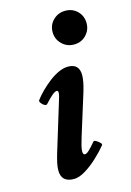

<svg xmlns="http://www.w3.org/2000/svg" viewBox="-102 -682 511 748"><g transform="rotate(-15 153.0 -308.0)"><path d="M102 13Q51 13 51 -35Q51 -48 54.5 -64.5Q58 -81 64 -101L123 -294Q131 -318 131 -327Q131 -336 125 -336Q118 -336 106 -326Q94 -316 76 -296Q72 -292 64.5 -296Q57 -300 52 -307.5Q47 -315 50 -319Q61 -334 78 -351Q95 -368 114.5 -383Q134 -398 154 -407Q174 -416 192 -416Q237 -416 237 -370Q237 -358 234 -342Q231 -326 225 -306L172 -136Q161 -101 160 -85Q159 -69 168 -69Q175 -69 185.5 -79Q196 -89 212 -108Q215 -112 223 -107.5Q231 -103 237.5 -96.5Q244 -90 241 -86Q224 -65 199.5 -42Q175 -19 149 -3Q123 13 102 13ZM238 -493Q209 -493 189 -513Q169 -533 169 -561Q169 -590 189 -609.5Q209 -629 238 -629Q267 -629 286.5 -609.5Q306 -590 306 -561Q306 -533 286.5 -513Q267 -493 238 -493Z"/></g></svg>

Font: Junicode VF
Style: Italic
Weight: 400
Italic angle: -11°
Designer: Peter S. Baker
Version: Version 2.209